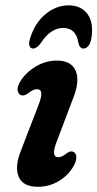

<svg xmlns="http://www.w3.org/2000/svg" viewBox="-20 -688 364 718"><path d="M198 -100Q211.5 -100 230.5 -115.5Q244.5 -125.5 254.5 -120Q263.5 -116.5 265.2 -103Q267 -89.5 256.5 -69Q237 -33.5 201 -11.5Q165 10.5 121.5 10.5Q65.5 10.5 49.8 -27.2Q34 -65 59 -126.5L122.5 -291.5Q136 -325 134.5 -339.8Q133 -354.5 118 -354.5Q104 -354.5 83.5 -338Q68 -327.5 58 -332.5Q48 -336.5 46 -350Q44 -363.5 55.5 -383Q76 -416.5 113.2 -439Q150.5 -461.5 193 -461.5Q246 -461.5 262.8 -423.8Q279.5 -386 253.5 -320.5L192.5 -159.5Q169 -100 198 -100ZM216.5 -583.5Q169 -583.5 132.3 -526.5Q117.5 -506.5 104.1 -506.5Q93.8 -506.5 90.4 -516.5Q87 -526.5 92 -543Q109.9 -602 150 -635Q190.1 -668 236.7 -668Q283.3 -668 307.5 -635Q331.6 -602 321.3 -542.5Q318.7 -526.5 310.6 -516.5Q302.5 -506.5 292.2 -506.5Q278.3 -506.5 273.4 -526.5Q264.9 -583.5 216.5 -583.5Z"/></svg>

Font: Fraunces 72pt SuperSoft SemiBold
Style: Italic
Weight: 600
Italic angle: -16°
Version: Version 1.000;[b76b70a41]